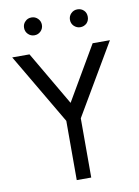

<svg xmlns="http://www.w3.org/2000/svg" viewBox="-96 -955 736 1018"><g transform="rotate(-10 271.5 -445.5)"><path d="M9 -700 233 -319V0H311V-319L535 -700H442L272 -409L102 -700ZM146 -891Q125 -891 112 -877Q98 -864 98 -843Q98 -823 112 -809Q126 -795 146 -795Q166 -795 180 -809Q194 -823 194 -843Q194 -863 180 -877Q166 -891 146 -891ZM393 -891Q373 -891 359 -877Q345 -863 345 -843Q345 -823 359 -809Q374 -795 393 -795Q413 -795 428 -809Q441 -823 441 -843Q441 -864 428 -877Q414 -891 393 -891Z"/></g></svg>

Font: Unageo
Style: Regular
Weight: 400
Designer: Richard Sepsi
Foundry: Richard Sepsi
Version: Version 2.000